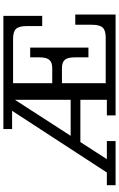

<svg xmlns="http://www.w3.org/2000/svg" viewBox="202 -924 722 1167"><g transform="rotate(-90 563.5 -341.0)"><path d="M540 -273V-612L321 -273ZM21 0V-53H98L473 -629H362V-682H1050V-446H988V-540Q988 -587 971 -605Q954 -623 910 -623H641V-385H732Q768 -385 783 -403Q798 -421 798 -464V-519H857V-165H798V-247Q798 -291 783 -308.5Q768 -326 732 -326H641V-60H918Q962 -60 979 -78.5Q996 -97 996 -143V-245H1058V0H445V-53H540V-214H283L179 -53H289V0Z"/></g></svg>

Font: Montagu Slab 16pt
Style: Regular
Weight: 400
Designer: Florian Karsten
Foundry: Florian Karsten
Version: Version 1.000; ttfautohint (v1.8.3)